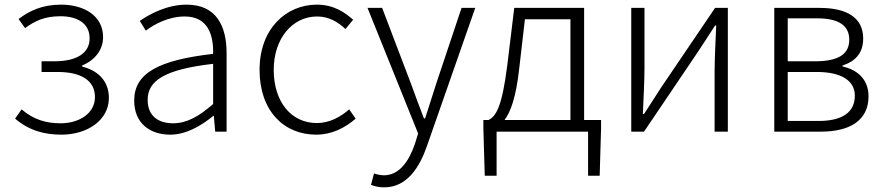

<svg xmlns="http://www.w3.org/2000/svg" viewBox="-20 -567 3807 827"><path d="M245 13C357 13 449 -50 449 -145C449 -223 396 -265 334 -280V-285C389 -308 424 -352 424 -407C424 -500 341 -547 243 -547C163 -547 107 -521 60 -485L88 -446C132 -478 173 -497 241 -497C312 -497 366 -467 366 -402C366 -341 315 -303 214 -303H159V-257H228C330 -257 389 -220 389 -149C389 -79 322 -36 241 -36C180 -36 125 -51 73 -96L45 -56C105 -5 170 13 245 13Z M713 13C781 13 845 -24 899 -68H901L907 0H956V-338C956 -456 911 -547 784 -547C697 -547 623 -505 582 -477L608 -435C645 -463 706 -496 776 -496C877 -496 900 -414 898 -335C663 -308 558 -252 558 -134C558 -35 627 13 713 13ZM725 -36C666 -36 616 -64 616 -137C616 -219 688 -268 898 -292V-119C835 -64 784 -36 725 -36Z M1342 13C1409 13 1466 -16 1512 -56L1484 -96C1448 -64 1400 -37 1345 -37C1233 -37 1159 -130 1159 -266C1159 -402 1240 -496 1346 -496C1396 -496 1435 -473 1468 -442L1501 -482C1464 -515 1416 -547 1345 -547C1213 -547 1098 -444 1098 -266C1098 -89 1203 13 1342 13Z M1635 240C1733 240 1787 154 1819 62L2027 -533H1968L1859 -207C1844 -161 1827 -105 1811 -57H1806C1787 -105 1767 -161 1750 -207L1626 -533H1563L1781 8L1767 53C1741 130 1698 188 1634 188C1619 188 1602 184 1591 180L1578 229C1593 236 1614 240 1635 240Z M2153 -50C2179 -84 2203 -147 2217 -277L2241 -484H2437V-50ZM2496 -50V-533H2195L2165 -286C2142 -104 2116 -66 2084 -50H2062V-15L2068 190H2119V0H2513V190H2563L2569 -15V-50Z M2699 0H2754L2985 -342C3006 -374 3039 -424 3060 -457H3065C3062 -386 3058 -315 3058 -256V0H3115V-533H3060L2829 -192C2808 -159 2775 -109 2754 -76H2749C2752 -147 2756 -219 2756 -276V-533H2699Z M3315 0H3516C3640 0 3721 -48 3721 -152C3721 -231 3666 -268 3609 -281V-285C3660 -301 3698 -335 3698 -401C3698 -493 3625 -533 3510 -533H3315ZM3373 -303V-488H3500C3597 -488 3638 -454 3638 -396C3638 -338 3598 -303 3491 -303ZM3373 -46V-257H3498C3605 -257 3662 -219 3662 -155C3662 -84 3609 -46 3506 -46Z"/></svg>

Font: Noto Sans T Chinese Light
Style: Regular
Weight: 300
Designer: Ryoko NISHIZUKA (kana & ideographs); Paul D. Hunt (Latin, Greek & Cyrillic); Wenlong ZHANG (bopomofo); Sandoll Communica
Foundry: Adobe Systems Incorporated
Version: Version 1.000;PS 1;hotconv 1.0.78;makeotf.lib2.5.61930